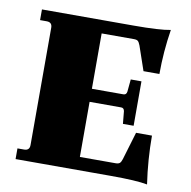

<svg xmlns="http://www.w3.org/2000/svg" viewBox="-75 -713 790 796"><g transform="rotate(10 320.5 -315.0)"><path d="M595 9Q550 0 440 0H40V-45H68Q91 -45 91 -68V-562Q91 -585 68 -585H40V-630H426Q536 -630 581 -639Q566 -545 566 -451H499L464 -553Q459 -566 454 -570.5Q449 -575 437 -575H301V-342H434Q446 -342 448 -356L453 -408H498V-221H453L448 -273Q446 -287 434 -287H301V-55H451Q463 -55 468.5 -59.5Q474 -64 478 -77L513 -194H580Q580 -93 595 9Z"/></g></svg>

Font: Arapey Black
Style: Regular
Weight: 900
Designer: Eduardo Rodriguez Tunni
Foundry: Eduardo Rodriguez Tunni
Version: Version 4.000